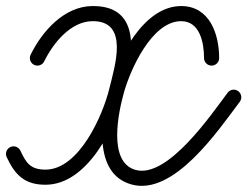

<svg xmlns="http://www.w3.org/2000/svg" viewBox="-44 -586 818 635"><path d="M68.8 -371.5C81.2 -365.5 96.2 -370.6 102.2 -383C131.4 -442.6 189.1 -515.3 261.8 -516C384.4 -517.2 335.7 -366.9 317.3 -291.9C317.3 -291.9 317.3 -291.9 317.3 -291.9C317.3 -291.9 317.3 -291.9 317.3 -291.9C296.3 -205.7 217.9 -25 106.4 -25C56.8 -25 42.5 -46.9 23.5 -87.6C17.6 -100.1 2.7 -105.5 -9.8 -99.7C-22.3 -93.8 -27.7 -78.9 -21.9 -66.4C-21.9 -66.4 -21.9 -66.4 -21.9 -66.4C5.4 -7.9 36.9 25 106.4 25C246.1 25 338.4 -167.7 365.9 -280.1C365.9 -280.1 365.9 -280.1 365.9 -280.1C365.9 -280.1 365.9 -280.1 365.9 -280.1C393.2 -391.4 431.5 -567.7 261.4 -566C168.1 -565.1 95.4 -482.7 57.3 -405C51.3 -392.6 56.4 -377.6 68.8 -371.5ZM680.8 -394C680.8 -394 680.8 -394 680.8 -394C680.8 -473.1 649.4 -566 555.2 -566C429.4 -566 345.2 -392.4 317.5 -292.7C317.5 -292.7 317.5 -292.7 317.5 -292.7C317.5 -292.7 317.5 -292.7 317.5 -292.7C291.1 -197.8 260.5 -12.1 390.9 24.1C531.2 63.1 678.4 -155.8 749 -249.4C757.3 -260.5 755.1 -276.1 744 -284.4C733 -292.8 717.3 -290.6 709 -279.5C709 -279.5 709 -279.5 709 -279.5C656 -209.2 510.8 5.5 404.3 -24.1C311 -50 348.5 -217.7 365.7 -279.3C365.7 -279.3 365.7 -279.3 365.7 -279.3C365.7 -279.3 365.7 -279.3 365.7 -279.3C386.2 -353.3 457.3 -516 555.2 -516C617.7 -516 630.8 -443.1 630.8 -394C630.8 -380.2 642 -369 655.8 -369C669.6 -369 680.8 -380.2 680.8 -394Z"/></svg>

Font: FRB American Cursive Guidelines Arrows Semibold
Style: Italic
Weight: 600
Italic angle: -25°
Version: Version 2.0;Modular Font Editor K font №1